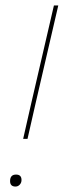

<svg xmlns="http://www.w3.org/2000/svg" viewBox="-20 -680 234 705"><path d="M65 -170 95 -302 178 -660H194L111 -302L81 -170ZM37 5Q17 5 17 -15Q17 -39 39 -39Q59 -39 59 -19Q59 -9 52.5 -2Q46 5 37 5Z"/></svg>

Font: Elaine Sans Thin
Style: Italic
Weight: 250
Italic angle: -13°
Designer: Wei Huang
Foundry: Wei Huang
Version: Version 2.001;December 24, 2019;FontCreator 12.0.0.2547 64-b